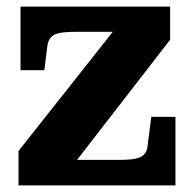

<svg xmlns="http://www.w3.org/2000/svg" viewBox="-20 -560 577 580"><path d="M198 -58 185 -77H334Q358 -77 374.5 -78.5Q391 -80 402 -84.5Q413 -89 419 -98Q425 -107 426 -121L437 -207H510V0H36V-104L335 -482L386 -464H216Q192 -464 175 -462.5Q158 -461 147.5 -456.5Q137 -452 131 -443.5Q125 -435 123 -421L114 -348H42V-540H494V-440Z"/></svg>

Font: Roboto Serif SemiCondensed
Style: Bold
Weight: 700
Width: 4
Designer: Greg Gazdowicz
Foundry: Commercial Type
Version: Version 1.007